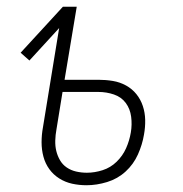

<svg xmlns="http://www.w3.org/2000/svg" viewBox="-20 -540 540 568"><path d="M236 8Q214 8 193.5 3.5Q173 -1 155.5 -12Q138 -23 126 -39.5Q114 -56 108.5 -76.5Q103 -97 103 -119Q103 -141 107 -163L155 -457L67 -361L41 -384L166 -520H207L171 -304H271Q293 -304 314 -300.5Q335 -297 353 -287Q371 -277 383.5 -261.5Q396 -246 402.5 -226.5Q409 -207 409.5 -185.5Q410 -164 406 -142Q401 -112 388 -83Q375 -54 351.5 -32.5Q328 -11 297 -1.5Q266 8 236 8ZM237 -29Q260 -29 283.5 -36.5Q307 -44 325 -61.5Q343 -79 353 -101.5Q363 -124 367 -148Q371 -171 368 -194.5Q365 -218 352 -235.5Q339 -253 317 -260.5Q295 -268 271 -268H165L147 -157Q144 -141 143.5 -124.5Q143 -108 146.5 -93.5Q150 -79 157.5 -66Q165 -53 177.5 -44.5Q190 -36 205.5 -32.5Q221 -29 237 -29Z"/></svg>

Font: Iosevka Term Curly Extralight
Style: Italic
Weight: 200
Italic angle: -9°
Designer: Belleve Invis
Foundry: Belleve Invis
Version: Version 32.3.0